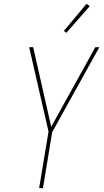

<svg xmlns="http://www.w3.org/2000/svg" viewBox="-20 -981 540 1001"><path d="M184 0 233 -295 132 -735H153L247 -320L477 -735H498L252 -292L204 0ZM326 -810 313 -820 431 -961 448 -949Z"/></svg>

Font: Iosevka SS18 Thin
Style: Italic
Weight: 100
Italic angle: -9°
Monospace: yes
Designer: Belleve Invis
Foundry: Belleve Invis
Version: Version 25.1.1; ttfautohint (v1.8.4)